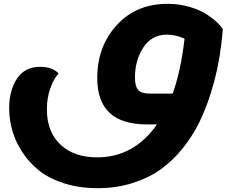

<svg xmlns="http://www.w3.org/2000/svg" viewBox="-20 -625 1233 1003"><path d="M28 -60Q28 -153 69 -214.5Q110 -276 190 -276Q225 -276 251 -265Q277 -254 286 -240Q263 -218 244 -167Q225 -116 225 -53Q225 64 296 130.5Q367 197 487 197Q680 197 800 25H750Q617 25 552.5 -35.5Q488 -96 488 -218Q488 -382 589.5 -493.5Q691 -605 856 -605Q917 -605 972 -588.5Q1027 -572 1061.5 -549Q1096 -526 1117 -505.5Q1138 -485 1144 -472Q1137 -386 1122.5 -305.5Q1108 -225 1082 -141Q1056 -57 1020.5 15Q985 87 933.5 151Q882 215 819 260Q756 305 671.5 331.5Q587 358 490 358Q393 358 313 332Q233 306 181.5 264Q130 222 94.5 166.5Q59 111 43.5 54.5Q28 -2 28 -60ZM763 -136H882Q925 -255 944 -423Q898 -444 853 -444Q772 -444 728.5 -376.5Q685 -309 685 -221Q685 -174 702 -155Q719 -136 763 -136Z"/></svg>

Font: Lemonada
Style: Bold
Weight: 700
Designer: Mohamed Gaber (Arabic), Eduardo Tunni (Latin)
Foundry: Kief Type Foundry
Version: Version 4.004